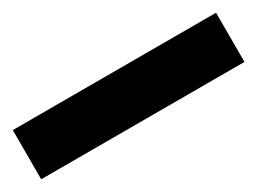

<svg xmlns="http://www.w3.org/2000/svg" viewBox="-24 -67 548 409"><g transform="rotate(-30 250.0 137.5)"><path d="M0 77H500V198H0Z"/></g></svg>

Font: Biryani
Style: Bold
Weight: 700
Designer: Dan Reynolds and Mathieu Reguer
Foundry: Dan Reynolds and Mathieu Reguer
Version: Version 1.004; ttfautohint (v1.1) -l 5 -r 5 -G 72 -x 0 -D la